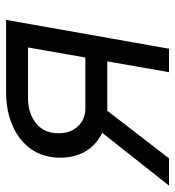

<svg xmlns="http://www.w3.org/2000/svg" viewBox="-14 -566 560 613"><g transform="rotate(-90 265.5 -260.0)"><path d="M427 -490 450 -450H258Q210 -450 178 -424.5Q146 -399 146 -352Q146 -315 168 -291Q190 -267 226 -267H421L409 -197H227Q174 -197 138 -218Q102 -239 85 -272.5Q68 -306 68 -346Q68 -401 95.5 -440Q123 -479 170.5 -499.5Q218 -520 277 -520H508L416 0H341ZM156 -224 228 -210 66 0H-21Z"/></g></svg>

Font: Fixel Italic Variable 20240409 Display Thin
Style: Italic
Weight: 100
Italic angle: -10°
Designer: AlfaBravo + MacPaw
Foundry: Kyrylo Tkachov, Marchela Mozhyna, Serhii Makarenko, Maria Weinstein, Zakhar Kryvoshyya
Version: Version 1.211;Glyphs 3.2 (3225)